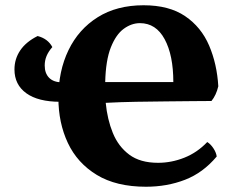

<svg xmlns="http://www.w3.org/2000/svg" viewBox="-20 -701 885 730"><path d="M535 9Q422 9 348 -36Q274 -81 238 -157.5Q202 -234 202 -329Q202 -431 240.5 -510.5Q279 -590 351.5 -635.5Q424 -681 526 -681Q623 -681 684 -639.5Q745 -598 775 -528Q805 -458 810 -373Q802 -339 784 -317Q758 -317 713.5 -316.5Q669 -316 613.5 -315.5Q558 -315 498 -314Q438 -313 382 -310Q388 -247 409 -195.5Q430 -144 471.5 -113Q513 -82 581 -82Q632 -82 681 -101.5Q730 -121 768 -161Q781 -153 791.5 -137Q802 -121 804 -106Q752 -44 683.5 -17.5Q615 9 535 9ZM512 -613Q480 -613 450.5 -591.5Q421 -570 401.5 -521Q382 -472 380 -389H639Q639 -491 606 -552Q573 -613 512 -613ZM209 -314Q125 -314 80 -346.5Q35 -379 35 -437Q35 -477 57 -509.5Q79 -542 123 -564Q162 -554 179 -522Q164 -505 157 -488Q150 -471 150 -452Q150 -422 167 -405Q184 -388 216 -388Z"/></svg>

Font: Vollkorn ExtraBold
Style: Regular
Weight: 800
Designer: Friedrich Althausen
Foundry: Friedrich Althausen
Version: Version 5.000; ttfautohint (v1.8.3)